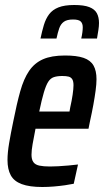

<svg xmlns="http://www.w3.org/2000/svg" viewBox="-20 -740 416 768"><path d="M149 8Q98 8 67 -3.5Q36 -15 23 -39Q10 -63 10 -100Q10 -129 16.5 -167.5Q23 -206 33 -254Q47 -325 61 -375Q75 -425 96.5 -456.5Q118 -488 152 -503Q186 -518 240 -518Q287 -518 314.5 -508.5Q342 -499 354 -478Q366 -457 366 -423Q366 -404 362.5 -378Q359 -352 353.5 -321.5Q348 -291 340 -255L334 -225H122Q115 -189 110.5 -164Q106 -139 106 -121Q106 -102 113.5 -91.5Q121 -81 137.5 -77.5Q154 -74 180 -74Q193 -74 213 -75Q233 -76 254 -78Q275 -80 292 -82L275 -5Q261 -2 240 1Q219 4 195.5 6Q172 8 149 8ZM137 -294H258L261 -311Q267 -337 270.5 -361Q274 -385 274 -399Q274 -415 269 -423Q264 -431 254.5 -433.5Q245 -436 229 -436Q209 -436 195.5 -431.5Q182 -427 173 -413Q164 -399 155.5 -370.5Q147 -342 137 -294ZM142 -586Q148 -615 155.5 -640Q163 -665 176.5 -683Q190 -701 214 -710.5Q238 -720 277 -720Q316 -720 337.5 -711.5Q359 -703 367.5 -687Q376 -671 376 -648Q376 -635 373.5 -619.5Q371 -604 368 -586H305Q308 -599 309.5 -610.5Q311 -622 311 -631Q311 -646 303 -654Q295 -662 272 -662Q248 -662 235.5 -653Q223 -644 217 -627Q211 -610 206 -586Z"/></svg>

Font: Saira ExtraCondensed SemiBold
Style: Italic
Weight: 600
Width: 2
Italic angle: -12°
Designer: Hector Gatti with collaboration of the Omnibus-Type team
Foundry: Omnibus-Type
Version: Version 1.101